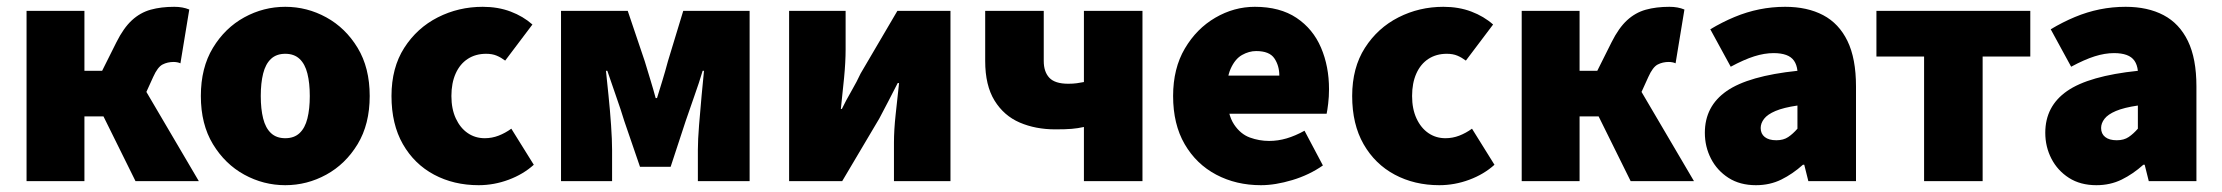

<svg xmlns="http://www.w3.org/2000/svg" viewBox="-20 -532 6526 564"><path d="M58 0V-500H228V-324H280L322 -408Q343 -450 367.5 -472.5Q392 -495 422.5 -503.5Q453 -512 492 -512Q517 -512 536 -504L510 -346Q506 -348 500.5 -349Q495 -350 490 -350Q472 -350 457.5 -342.5Q443 -335 430 -306L410 -262L564 0H378L284 -190H228V0Z M818 12Q754 12 697.5 -19Q641 -50 605.5 -108.5Q570 -167 570 -250Q570 -333 605.5 -391.5Q641 -450 697.5 -481Q754 -512 818 -512Q882 -512 938.5 -481Q995 -450 1030.5 -391.5Q1066 -333 1066 -250Q1066 -167 1030.5 -108.5Q995 -50 938.5 -19Q882 12 818 12ZM818 -126Q844 -126 860 -141Q876 -156 883 -184Q890 -212 890 -250Q890 -288 883 -316Q876 -344 860 -359Q844 -374 818 -374Q792 -374 776 -359Q760 -344 753 -316Q746 -288 746 -250Q746 -212 753 -184Q760 -156 776 -141Q792 -126 818 -126Z M1386 12Q1313 12 1255 -19Q1197 -50 1163.5 -108.5Q1130 -167 1130 -250Q1130 -333 1167.5 -391.5Q1205 -450 1266 -481Q1327 -512 1398 -512Q1443 -512 1480 -498Q1517 -484 1544 -460L1464 -354Q1452 -363 1439 -368.5Q1426 -374 1408 -374Q1377 -374 1354 -359Q1331 -344 1318.5 -316Q1306 -288 1306 -250Q1306 -212 1319 -184Q1332 -156 1354 -141Q1376 -126 1404 -126Q1425 -126 1444.5 -133.5Q1464 -141 1482 -154L1548 -48Q1517 -20 1474 -4Q1431 12 1386 12Z M1628 0V-500H1824L1874 -352Q1883 -322 1891 -296Q1899 -270 1906 -244H1910Q1918 -270 1926 -296Q1934 -322 1942 -352L1987 -500H2182V0H2030V-92Q2030 -121 2033.5 -164.5Q2037 -208 2041 -251.5Q2045 -295 2048 -324H2044Q2034 -290 2019.5 -249.5Q2005 -209 1994 -176L1950 -42H1860L1814 -176Q1804 -209 1789.5 -250Q1775 -291 1764 -324H1760Q1763 -295 1767.5 -251.5Q1772 -208 1775 -164.5Q1778 -121 1778 -92V0Z M2298 0V-500H2464V-387Q2464 -350 2459.5 -303.5Q2455 -257 2450 -212H2453Q2464 -235 2481 -264.5Q2498 -294 2508 -316L2616 -500H2772V0H2606V-113Q2606 -150 2611 -196Q2616 -242 2621 -288H2617Q2606 -266 2590 -235.5Q2574 -205 2563 -184L2454 0Z M3164 0V-159Q3146 -155 3128 -153.5Q3110 -152 3080 -152Q3022 -152 2975.5 -172Q2929 -192 2901.5 -236.5Q2874 -281 2874 -353V-500H3046V-353Q3046 -321 3062.5 -303.5Q3079 -286 3118 -286Q3132 -286 3143 -287.5Q3154 -289 3164 -291V-500H3336V0Z M3684 12Q3611 12 3552.5 -19Q3494 -50 3460 -108.5Q3426 -167 3426 -250Q3426 -331 3460.5 -389.5Q3495 -448 3550 -480Q3605 -512 3666 -512Q3740 -512 3788.5 -479.5Q3837 -447 3860.5 -392Q3884 -337 3884 -270Q3884 -248 3881.5 -227.5Q3879 -207 3877 -198H3562L3560 -310H3738Q3738 -339 3723.5 -360.5Q3709 -382 3670 -382Q3649 -382 3628.5 -370.5Q3608 -359 3595 -330Q3582 -301 3584 -250Q3586 -195 3605 -166.5Q3624 -138 3651.5 -128Q3679 -118 3708 -118Q3734 -118 3759.5 -125.5Q3785 -133 3812 -148L3866 -46Q3826 -18 3776 -3Q3726 12 3684 12Z M4208 12Q4135 12 4077 -19Q4019 -50 3985.5 -108.5Q3952 -167 3952 -250Q3952 -333 3989.5 -391.5Q4027 -450 4088 -481Q4149 -512 4220 -512Q4265 -512 4302 -498Q4339 -484 4366 -460L4286 -354Q4274 -363 4261 -368.5Q4248 -374 4230 -374Q4199 -374 4176 -359Q4153 -344 4140.5 -316Q4128 -288 4128 -250Q4128 -212 4141 -184Q4154 -156 4176 -141Q4198 -126 4226 -126Q4247 -126 4266.5 -133.5Q4286 -141 4304 -154L4370 -48Q4339 -20 4296 -4Q4253 12 4208 12Z M4450 0V-500H4620V-324H4672L4714 -408Q4735 -450 4759.5 -472.5Q4784 -495 4814.5 -503.5Q4845 -512 4884 -512Q4909 -512 4928 -504L4902 -346Q4898 -348 4892.5 -349Q4887 -350 4882 -350Q4864 -350 4849.5 -342.5Q4835 -335 4822 -306L4802 -262L4956 0H4770L4676 -190H4620V0Z M5138 12Q5091 12 5057.5 -9.5Q5024 -31 5006 -66Q4988 -101 4988 -142Q4988 -220 5052 -264.5Q5116 -309 5260 -324Q5258 -342 5250 -353.5Q5242 -365 5227 -370.5Q5212 -376 5190 -376Q5163 -376 5133 -366.5Q5103 -357 5064 -336L5004 -446Q5039 -467 5075 -482Q5111 -497 5148 -504.5Q5185 -512 5224 -512Q5289 -512 5335.5 -487.5Q5382 -463 5407 -411.5Q5432 -360 5432 -278V0H5292L5280 -48H5276Q5246 -21 5212.5 -4.5Q5179 12 5138 12ZM5198 -120Q5219 -120 5233 -129.5Q5247 -139 5260 -154V-222Q5219 -216 5195.5 -206Q5172 -196 5162 -183Q5152 -170 5152 -156Q5152 -139 5164 -129.5Q5176 -120 5198 -120Z M5632 0V-366H5492V-500H5944V-366H5804V0Z M6138 12Q6091 12 6057.5 -9.5Q6024 -31 6006 -66Q5988 -101 5988 -142Q5988 -220 6052 -264.5Q6116 -309 6260 -324Q6258 -342 6250 -353.5Q6242 -365 6227 -370.5Q6212 -376 6190 -376Q6163 -376 6133 -366.5Q6103 -357 6064 -336L6004 -446Q6039 -467 6075 -482Q6111 -497 6148 -504.5Q6185 -512 6224 -512Q6289 -512 6335.5 -487.5Q6382 -463 6407 -411.5Q6432 -360 6432 -278V0H6292L6280 -48H6276Q6246 -21 6212.5 -4.5Q6179 12 6138 12ZM6198 -120Q6219 -120 6233 -129.5Q6247 -139 6260 -154V-222Q6219 -216 6195.5 -206Q6172 -196 6162 -183Q6152 -170 6152 -156Q6152 -139 6164 -129.5Q6176 -120 6198 -120Z"/></svg>

Font: Source Sans 3 Black
Style: Regular
Weight: 900
Designer: Paul D. Hunt
Foundry: Adobe
Version: Version 3.046;hotconv 1.0.118;makeotfexe 2.5.65603